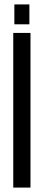

<svg xmlns="http://www.w3.org/2000/svg" viewBox="-20 -849 198 869"><path d="M113 -829V-739H45V-829ZM118 -700V0H40V-700Z"/></svg>

Font: Adderley Regular
Style: Regular
Weight: 400
Designer: gorohovskiy
Version: Version 1.003 November 13, 2017